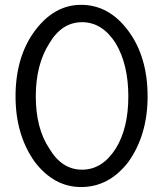

<svg xmlns="http://www.w3.org/2000/svg" viewBox="-20 -754 653 778"><path d="M121.1 -97.7Q43 -207 43 -363.3Q43 -523.4 121.1 -628.9Q199.2 -734.4 308.6 -734.4Q421.9 -734.4 500 -628.9Q578.1 -523.4 578.1 -363.3Q578.1 -207 500 -97.7Q421.9 3.9 308.6 3.9Q199.2 3.9 121.1 -97.7ZM449.2 -152.3Q500 -234.4 500 -363.3Q500 -492.2 449.2 -578.1Q394.5 -664.1 312.5 -664.1Q230.5 -664.1 179.7 -578.1Q125 -492.2 125 -363.3Q125 -234.4 179.7 -152.3Q230.5 -66.4 312.5 -66.4Q394.5 -66.4 449.2 -152.3Z"/></svg>

Font: 和音 by 宁静之雨，公众号njzyshare
Style: Regular
Weight: 400
Designer: Steve Matteson
Foundry: Ascender Corporation
Version: Version 6.00;June 8, 2018;FontCreator 11.0.0.2388 32-bit